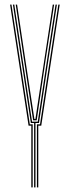

<svg xmlns="http://www.w3.org/2000/svg" viewBox="-20 -820 306 840"><path d="M129.2 0V-281.8H115L72.2 -564L36.5 -800H42.5L78.2 -564L120.2 -287.8H145.2L186.8 -564L223 -800H229L192.8 -564L150.5 -281.8H135.2V0ZM117 0V-270.2H105L24.2 -800H30.2L110.5 -276H123V0ZM141.5 0V-276H155L235.2 -800H241.2L160.5 -270.2H147.5V0ZM125 -293.5 84 -564 48.8 -800H54.8L90 -564L130.5 -299.2H135L174.8 -564L210.8 -800H216.8L180.5 -564L140.5 -293.5Z"/></svg>

Font: Big Shoulders Inline Display ExtraLight
Style: Regular
Weight: 250
Version: Version 2.002